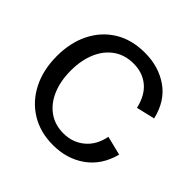

<svg xmlns="http://www.w3.org/2000/svg" viewBox="-182 -887 1071 1071"><g transform="rotate(45 353.5 -351.0)"><path d="M377 12.2Q275.9 12.2 200.2 -34.4Q124.5 -81.1 82.8 -163.6Q41 -246.1 41 -354.5Q41 -460 81.3 -541.3Q121.6 -622.6 196.5 -668.9Q271.5 -715.3 376 -715.3Q484.9 -715.3 564.9 -659.4Q645 -603.5 670.9 -492.2L561.5 -466.3Q542 -548.8 492.7 -588.4Q443.4 -627.9 375 -627.9Q304.7 -627.9 255.1 -592.5Q205.6 -557.1 179.4 -495.1Q153.3 -433.1 153.3 -352.1Q153.3 -269.5 180.2 -207Q207 -144.5 255.9 -109.9Q304.7 -75.2 371.6 -75.2Q443.8 -75.2 495.8 -118.4Q547.9 -161.6 563 -239.3L675.8 -211.4Q647 -102.5 566.7 -45.2Q486.3 12.2 377 12.2Z"/></g></svg>

Font: Schibsted Grotesk Medium
Style: Regular
Weight: 500
Designer: Bakken & Baeck AS, Henrik Kongsvoll
Foundry: Schibsted ASA
Version: Version 1.100;gftools[0.9.25]